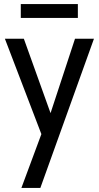

<svg xmlns="http://www.w3.org/2000/svg" viewBox="-20 -680 485 942"><path d="M183 -22 4 -490H97L228 -125L348 -490H441L178 242H85ZM82 -660H362V-592H82Z"/></svg>

Font: Cabin Condensed
Style: Regular
Weight: 400
Width: 3
Version: Version 2.001